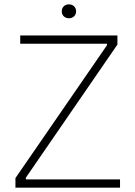

<svg xmlns="http://www.w3.org/2000/svg" viewBox="-20 -863 623 883"><path d="M297 -779C316 -779 330 -792 330 -811C330 -830 316 -843 297 -843C278 -843 264 -830 264 -811C264 -792 278 -779 297 -779ZM51 0H532V-38H99V-46L520 -658V-700H73V-662H472V-655L51 -44Z"/></svg>

Font: Fixel Display ExtraLight
Style: Regular
Weight: 200
Designer: AlfaBravo + MacPaw
Foundry: Kyrylo Tkachov, Marchela Mozhyna, Serhii Makarenko, Maria Weinstein, Zakhar Kryvoshyya
Version: Version 1.211